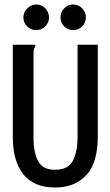

<svg xmlns="http://www.w3.org/2000/svg" viewBox="-20 -822 490 854"><path d="M225 12Q131 12 84 -46.5Q37 -105 37 -213V-623H137V-615Q132 -609 130.5 -601.5Q129 -594 129 -578V-212Q129 -143 150 -104.5Q171 -66 226 -67Q282 -67 303.5 -106Q325 -145 325 -215V-623H415V-216Q415 -97 363.5 -42.5Q312 12 225 12ZM141 -688Q118 -688 101 -704.5Q84 -721 84 -744Q84 -767 101 -784.5Q118 -802 141 -802Q166 -802 182 -784.5Q198 -767 198 -744Q198 -721 181 -704.5Q164 -688 141 -688ZM305 -688Q282 -688 265.5 -704.5Q249 -721 249 -744Q249 -768 265.5 -785Q282 -802 305 -802Q330 -802 346 -784.5Q362 -767 362 -744Q362 -721 345.5 -704.5Q329 -688 305 -688Z"/></svg>

Font: Inconsolata SemiCondensed SemiBold
Style: Regular
Weight: 600
Width: 4
Monospace: yes
Designer: Raph Levien, Cyreal, Brenton Simpson
Foundry: Raph Levien, Cyreal, Google
Version: Version 3.001; ttfautohint (v1.8.2.53-6de2)